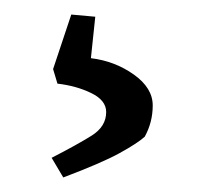

<svg xmlns="http://www.w3.org/2000/svg" viewBox="-20 -31 276 264"><path d="M67 213 51 186Q86 168 106 155.5Q126 143 126 123Q126 107 105.5 97Q85 87 59 84L53 64L78 -11L111 -8L105 49Q138 53 164 71.5Q190 90 190 114Q190 137 179 157Q169 166 144.5 179.5Q120 193 67 213Z"/></svg>

Font: Grenze Gotisch Light
Style: Regular
Weight: 300
Designer: Renata Polastri
Foundry: Omnibus-Type
Version: Version 1.001